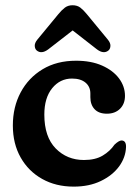

<svg xmlns="http://www.w3.org/2000/svg" viewBox="-20 -700 524 732"><path d="M456.5 -334.5Q456.5 -304 437.5 -285.2Q418.5 -266.5 387.5 -266.5Q356.5 -266.5 340.5 -283.8Q324.5 -301 324.5 -329.5V-343.5Q324.5 -369.5 306 -385Q287.5 -400.5 254.5 -400.5Q209 -400.5 179 -363.8Q149 -327 149 -263Q149 -178.5 192.2 -134.2Q235.5 -90 300 -90Q343.5 -90 371.5 -106.8Q399.5 -123.5 416.5 -148.5Q433.5 -164.5 443.5 -164.5Q461 -164 460.5 -139.5Q459 -99.5 433.8 -65.2Q408.5 -31 364.2 -9.8Q320 11.5 261 11.5Q193 11.5 140.8 -17.8Q88.5 -47 58.8 -99.5Q29 -152 29 -221.5Q29 -292 58.8 -347.8Q88.5 -403.5 142.5 -436Q196.5 -468.5 270 -468.5Q327.5 -468.5 369.2 -450Q411 -431.5 433.8 -401Q456.5 -370.5 456.5 -334.5ZM163.5 -511.5Q137.5 -492.5 119.5 -508Q113 -514 112.5 -525Q112 -536 122 -548.5L202 -645.5Q215 -661.5 227.2 -670.8Q239.5 -680 256.5 -680Q274.5 -680 286.5 -670.8Q298.5 -661.5 311.5 -645.5L391.5 -548.5Q401.5 -536 401 -525Q400.5 -514 394 -508Q376 -492.5 350 -511.5L257 -584Z"/></svg>

Font: Fraunces 72pt S100 SemiBold
Style: Regular
Weight: 600
Version: Version 1.000; ttfautohint (v1.8.3)